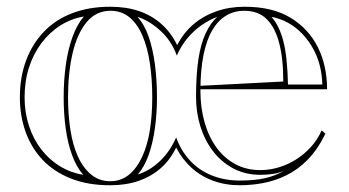

<svg xmlns="http://www.w3.org/2000/svg" viewBox="-20 -535 1036 570"><path d="M307 15Q241 15 190.5 -5Q140 -25 106.5 -60.5Q73 -96 56 -143.5Q39 -191 39 -246Q39 -306 57.5 -355.5Q76 -405 110.5 -441Q145 -477 195 -496Q245 -515 307 -515Q355 -515 393 -502Q431 -489 459.5 -463.5Q488 -438 506 -401Q525 -438 554.5 -463Q584 -488 622.5 -501.5Q661 -515 706 -515Q789 -515 843 -482Q897 -449 924 -394Q951 -339 951 -270H570V-280L821 -293Q821 -362 808.5 -408.5Q796 -455 771 -479Q746 -503 705 -503Q675 -503 651 -488.5Q627 -474 610 -445Q593 -416 584 -371Q575 -326 575 -265Q575 -216 587 -173Q599 -130 622 -98Q645 -66 678 -48Q711 -30 753 -30Q780 -30 807 -38Q834 -46 858 -61Q882 -76 902 -97.5Q922 -119 935 -148L946 -138Q923 -91 893.5 -61Q864 -31 830 -14.5Q796 2 761 8.5Q726 15 692 15Q649 15 612.5 1.5Q576 -12 548.5 -37Q521 -62 503 -97Q485 -60 457 -35.5Q429 -11 391.5 2Q354 15 307 15ZM307 3Q339 3 362.5 -16Q386 -35 402 -69.5Q418 -104 425 -149Q432 -194 432 -246Q432 -300 425 -347Q418 -394 403 -429Q388 -464 364.5 -483.5Q341 -503 308 -503Q265 -503 237 -469Q209 -435 195.5 -377Q182 -319 182 -246Q182 -195 189 -149.5Q196 -104 211.5 -70Q227 -36 251 -16.5Q275 3 307 3ZM835 -284H937Q935 -341 913.5 -383Q892 -425 859.5 -451Q827 -477 786 -485Q809 -459 821 -413.5Q833 -368 835 -284ZM53 -246Q53 -201 66 -161.5Q79 -122 102.5 -91.5Q126 -61 158 -41.5Q190 -22 227 -16Q207 -39 194 -74.5Q181 -110 175 -154Q169 -198 169 -246Q169 -297 175.5 -343Q182 -389 195.5 -426Q209 -463 229 -486Q192 -480 159.5 -459.5Q127 -439 103 -407Q79 -375 66 -334.5Q53 -294 53 -246ZM388 -485Q409 -462 421.5 -425.5Q434 -389 440 -343Q446 -297 446 -246Q446 -199 440 -155Q434 -111 421.5 -75.5Q409 -40 389 -17Q424 -28 454 -56Q484 -84 503 -127Q517 -88 543.5 -59Q570 -30 608 -14.5Q646 1 692 1Q736 1 767 -6Q798 -13 825 -29Q811 -22 792.5 -19Q774 -16 753 -16Q708 -16 672.5 -35Q637 -54 612.5 -86Q588 -118 575 -159.5Q562 -201 562 -247Q562 -313 569 -359Q576 -405 590.5 -436Q605 -467 625 -485Q601 -476 578 -460Q555 -444 536 -421Q517 -398 505 -370Q489 -414 456 -444Q423 -474 388 -485Z"/></svg>

Font: Kalnia Glaze Thin Medium
Style: Regular
Weight: 500
Version: Version 1.110